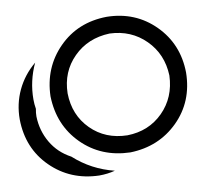

<svg xmlns="http://www.w3.org/2000/svg" viewBox="-82 -812 996 929"><g transform="rotate(-10 416.0 -347.0)"><path d="M500 -721.7C593.8 -720.4 672.2 -688.2 735.4 -625C798.5 -561.8 830.7 -483.4 832 -389.6C830.7 -294.6 798.5 -215.8 735.4 -153.3C672.2 -90.8 593.8 -58.3 500 -55.7C404.9 -58.3 326.2 -90.8 263.7 -153.3C201.2 -215.8 168.6 -294.6 166 -389.6C168.6 -483.4 201.2 -561.8 263.7 -625C326.2 -688.2 404.9 -720.4 500 -721.7ZM500 -639.6C428.4 -637 369.1 -612.3 322.3 -565.4C275.4 -518.6 251.3 -460 250 -389.6C251.3 -318 275.4 -258.8 322.3 -211.9C369.1 -165 428.4 -141 500 -139.6C570.3 -141 628.9 -165 675.8 -211.9C722.7 -258.8 747.4 -318 750 -389.6C747.4 -460 722.7 -518.6 675.8 -565.4C628.9 -612.3 570.3 -637 500 -639.6ZM121.1 -563.5C95.1 -507.5 82 -449.5 82 -389.6C82 -374 83.3 -358.4 85.9 -342.8C83.3 -329.8 82 -317.4 82 -305.7C83.3 -258.8 95.4 -215.8 118.2 -176.8C141 -137.7 173.2 -107.1 214.8 -85C270.8 -34.2 335.9 0.3 410.2 18.6C385.4 25.1 359.4 28.3 332 28.3C238.3 25.7 159.8 -6.8 96.7 -69.3C33.5 -131.8 1.3 -210.6 0 -305.7C0 -356.4 10.4 -404 31.2 -448.2C52.1 -492.5 82 -530.9 121.1 -563.5Z"/></g></svg>

Font: CaskaydiaCove Nerd Font
Style: Regular
Weight: 400
Designer: Aaron Bell
Foundry: Saja Typeworks
Version: Version 2111.1;Nerd Fonts 2.3.3